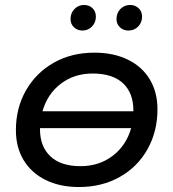

<svg xmlns="http://www.w3.org/2000/svg" viewBox="-20 -747 698 773"><path d="M614 -307Q614 -218 574 -146.5Q534 -75 462 -34.5Q390 6 298 6Q221 6 163.5 -22.5Q106 -51 75 -102.5Q44 -154 44 -223Q44 -312 84.5 -383Q125 -454 196.5 -494.5Q268 -535 360 -535Q437 -535 494.5 -507Q552 -479 583 -427.5Q614 -376 614 -307ZM151 -299H517V-302Q517 -373 475 -412Q433 -451 353 -451Q279 -451 225 -410Q171 -369 151 -299ZM508 -231H141V-227Q141 -157 183 -117.5Q225 -78 304 -78Q379 -78 433.5 -119.5Q488 -161 508 -231ZM264 -670Q264 -695 280 -711Q296 -727 318 -727Q339 -727 352.5 -714Q366 -701 366 -680Q366 -656 350 -640Q334 -624 312 -624Q292 -624 278 -637Q264 -650 264 -670ZM449 -670Q449 -695 465 -711Q481 -727 504 -727Q524 -727 538 -714Q552 -701 552 -680Q552 -656 536 -640Q520 -624 497 -624Q477 -624 463 -637Q449 -650 449 -670Z"/></svg>

Font: Montserrat Alternates Medium
Style: Italic
Weight: 500
Italic angle: -11.3°
Designer: Julieta Ulanovsky
Foundry: Julieta Ulanovsky
Version: Version 7.200